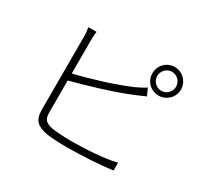

<svg xmlns="http://www.w3.org/2000/svg" viewBox="-162 -1021 1324 1253"><g transform="rotate(30 500.0 -395.0)"><path d="M259 -372C377 -403 558 -456 678 -506C706 -517 736 -531 759 -541L735 -594C713 -579 687 -566 659 -553C546 -504 375 -452 259 -425V-673C259 -701 261 -721 263 -741H202C206 -721 208 -698 208 -673V-120C208 -41 246 -14 317 -1C357 6 416 8 472 8C581 8 730 -1 812 -13V-72C728 -50 580 -41 474 -41C422 -41 364 -45 331 -50C281 -61 259 -75 259 -131ZM821 -619C782 -619 750 -651 750 -690C750 -729 782 -762 821 -762C860 -762 892 -729 892 -690C892 -651 860 -619 821 -619ZM821 -798C761 -798 714 -750 714 -690C713 -631 761 -583 821 -583C880 -583 929 -631 929 -690C929 -750 880 -798 821 -798Z"/></g></svg>

Font: Noto Sans CJK KR Light
Style: Regular
Weight: 300
Designer: Ryoko NISHIZUKA (kana & ideographs); Paul D. Hunt (Latin, Greek & Cyrillic); Wenlong ZHANG (bopomofo); Sandoll Communica
Foundry: Adobe Systems Incorporated
Version: Version 1.004;PS 1.004;hotconv 1.0.82;makeotf.lib2.5.63406